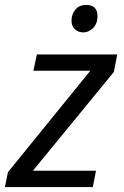

<svg xmlns="http://www.w3.org/2000/svg" viewBox="-35 -756 500 776"><path d="M-15 0 -3 -60 330 -470H100L114 -536H439L425 -465L98 -66H353L340 0ZM302 -625Q282 -625 268 -637.5Q254 -650 254 -672Q254 -698 269.5 -717Q285 -736 313 -736Q359 -736 359 -691Q359 -660 341 -642.5Q323 -625 302 -625Z"/></svg>

Font: Manna Sans
Style: Italic
Weight: 400
Italic angle: -12°
Designer: Monotype Design Team
Foundry: Monotype Imaging Inc.
Version: Version 2.001.1; ttfautohint (v1.8.2)